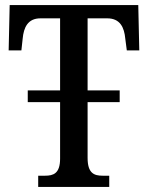

<svg xmlns="http://www.w3.org/2000/svg" viewBox="-20 -734 581 754"><path d="M130 0H409V-44H383C350 -44 324 -53 324 -114V-333H450V-379H324V-662H401C452 -662 468 -626 472 -582L478 -536H527L523 -714H18L14 -536H64L69 -582C73 -626 89 -662 139 -662H216V-379H89V-333H216V-111C216 -52 189 -44 157 -44H130Z"/></svg>

Font: Noto Serif Condensed Medium
Style: Regular
Weight: 500
Width: 3
Designer: Monotype Design Team
Foundry: Monotype Imaging Inc.
Version: Version 2.015